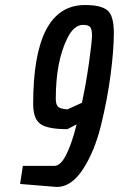

<svg xmlns="http://www.w3.org/2000/svg" viewBox="-20 -742 473 764"><path d="M311 -643Q274 -643 248 -590Q202 -498 202 -349Q202 -325 212 -316.5Q222 -308 249 -307L306 -333Q322 -407 334 -491.5Q346 -576 346 -601.5Q346 -627 338 -635Q330 -643 311 -643ZM197 -82Q243 -82 285 -247L248 -228Q169 -228 140.5 -249Q112 -270 112 -328Q112 -722 318 -722Q383 -722 408 -700.5Q433 -679 433 -611Q433 -543 420 -444Q407 -345 381.5 -242Q356 -139 310 -68.5Q264 2 206 2Q203 2 164 -1.5Q125 -5 60 -10L71 -82Z"/></svg>

Font: Economica
Style: Bold Italic
Weight: 700
Designer: Vicente Lamonaca
Foundry: Vicente Lamonaca
Version: Version 1.100